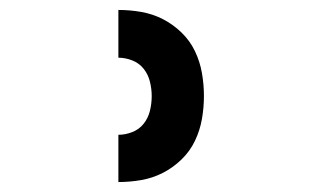

<svg xmlns="http://www.w3.org/2000/svg" viewBox="-20 -800 640 386"><path d="M218 -434V-529Q232 -529 246 -534.5Q260 -540 269 -551.5Q278 -563 281.5 -577.5Q285 -592 285 -607Q285 -621 281.5 -635.5Q278 -650 269 -661.5Q260 -673 246 -678.5Q232 -684 218 -684V-780Q241 -780 264 -776Q287 -772 307.5 -761.5Q328 -751 345 -734.5Q362 -718 372 -697Q382 -676 386 -653Q390 -630 390 -607Q390 -584 386 -561Q382 -538 372 -517Q362 -496 345 -479.5Q328 -463 307.5 -452.5Q287 -442 264 -438Q241 -434 218 -434Z"/></svg>

Font: Iosevka Extrabold Extended
Style: Regular
Weight: 800
Width: 7
Monospace: yes
Designer: Belleve Invis
Foundry: Belleve Invis
Version: Version 32.5.0; ttfautohint (v1.8.4)